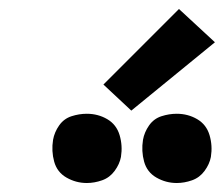

<svg xmlns="http://www.w3.org/2000/svg" viewBox="-20 -1015 498 427"><path d="M373 -608Q390 -608 407 -614Q424 -620 435 -635Q446 -650 449 -666Q453 -691 446 -714.5Q439 -738 418.5 -750Q398 -762 373 -762Q356 -762 339 -756.5Q322 -751 311.5 -736Q301 -721 298 -704Q294 -679 300.5 -655.5Q307 -632 328 -620Q349 -608 373 -608ZM173 -608Q190 -608 207 -614Q224 -620 235 -635Q246 -650 249 -666Q253 -691 246 -714.5Q239 -738 218.5 -750Q198 -762 173 -762Q156 -762 139 -756.5Q122 -751 111.5 -736Q101 -721 98 -704Q94 -679 100.5 -655.5Q107 -632 128 -620Q149 -608 173 -608ZM272 -769 458 -921 378 -995 210 -827Z"/></svg>

Font: Iosevka Sparkle Oblique
Style: Bold
Weight: 700
Italic angle: -9°
Designer: Belleve Invis
Foundry: Belleve Invis
Version: Version 4.5.0; ttfautohint (v1.8.3)